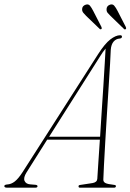

<svg xmlns="http://www.w3.org/2000/svg" viewBox="-64 -871 605 891"><path d="M59.5 -71.5Q43.5 -46 50 -31.5Q56.5 -17 76 -15.5L100 -13.5Q110.5 -12.5 110 -6.5Q110 0 99 0H-30.5Q-44 0 -44 -7.5Q-44 -14 -30 -15Q-12 -16 4.5 -28.8Q21 -41.5 41 -72.5L390.5 -618.5Q422.5 -668.5 448 -688Q473.5 -707.5 493.5 -707.5Q502 -707.5 502 -701Q502 -693 491 -692Q474.5 -691 463.2 -678Q452 -665 450 -640Q449.5 -620.5 446.8 -574.8Q444 -529 440.2 -468Q436.5 -407 432.2 -340.8Q428 -274.5 424.5 -213Q421 -151.5 418.5 -105Q416 -58.5 415.5 -38Q415 -27.5 424.5 -22Q434 -16.5 466 -13Q474 -12.5 474 -7Q473.5 0 465 0H307.5Q300 0 300.5 -6.5Q300.5 -11.5 306.5 -12.5L365.5 -21.5Q386 -25 387.5 -40.5Q388.5 -61.5 392 -110.8Q395.5 -160 399.5 -223H155ZM399.5 -608 164 -236.5H400.5Q404 -293.5 408 -354.8Q412 -416 415.8 -473.2Q419.5 -530.5 422 -575.5Q424.5 -620.5 426 -645.5Q420 -638.5 413 -628.8Q406 -619 399.5 -608ZM368.5 -820.5 406.5 -746.5Q409.5 -740.5 407 -736.5Q402 -733 398 -737.5L336 -797Q329 -804.5 323.2 -811Q317.5 -817.5 317 -826.5Q316.5 -844 334.5 -849.5Q346.5 -853 353.5 -844.5Q360.5 -836 368.5 -820.5ZM481.5 -820.5 519.5 -746.5Q523 -740 520 -736.5Q515.5 -732 511 -737L449 -797Q441.5 -804 436 -810.8Q430.5 -817.5 430.5 -826Q429.5 -843.5 447 -849.5Q459 -853 466.2 -844.5Q473.5 -836 481.5 -820.5Z"/></svg>

Font: Fraunces 144pt Soft Thin
Style: Italic
Weight: 100
Italic angle: -16°
Version: Version 1.000;[0bf87f6ff]